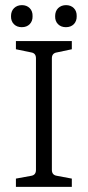

<svg xmlns="http://www.w3.org/2000/svg" viewBox="-20 -728 343 748"><path d="M278.8 -665Q279.3 -646 267.6 -633.8Q255.9 -622.1 236.8 -622.1Q217.8 -622.1 206.1 -633.8Q194.3 -645.5 194.8 -665Q194.8 -684.6 206.5 -696.3Q218.8 -708 237.3 -708Q255.9 -708 267.6 -696.3Q279.3 -684.6 278.8 -665ZM106.9 -665Q107.4 -646 95.7 -633.8Q84 -622.1 64.9 -622.1Q45.9 -622.1 34.2 -633.8Q22.5 -645.5 22.9 -665Q22.9 -684.6 34.7 -696.3Q46.9 -708 65.4 -708Q84 -708 95.7 -696.3Q107.4 -684.6 106.9 -665ZM259.8 -567.9V-536.1L202.1 -523.9Q182.1 -521 182.1 -501V-65.9Q182.1 -45.9 202.1 -43L259.8 -32.2V0H42V-32.2L101.1 -43Q120.1 -45.9 120.1 -65.9V-501Q120.1 -521 101.1 -523.9L42 -536.1V-567.9Z"/></svg>

Font: Yrsa-Light
Style: Regular
Weight: 300
Designer: Anna Giedrys (Yrsa+Rasa design), David Brezina (Yrsa art-direction, Rasa art-direction, design)
Foundry: Rosetta Type Foundry
Version: Version 1.001;PS 1.1;hotconv 1.0.88;makeotf.lib2.5.647800